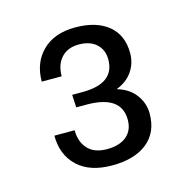

<svg xmlns="http://www.w3.org/2000/svg" viewBox="-70 -821 536 540"><g transform="rotate(-15 198.0 -551.0)"><path d="M166 -571Q260 -571 260 -641Q260 -669 241.5 -686Q223 -703 190.5 -703Q158 -703 139.5 -683Q121 -663 121 -629H63Q63 -684 97.5 -718Q132 -752 193 -752Q254 -752 289 -723.5Q324 -695 324 -642Q324 -613 308 -589.5Q292 -566 261 -554Q296 -544 314.5 -519Q333 -494 333 -464Q333 -409 296 -379.5Q259 -350 194 -350Q129 -350 93.5 -383.5Q58 -417 58 -473H117Q117 -439 136 -418.5Q155 -398 191.5 -398Q228 -398 248.5 -415Q269 -432 269 -463Q269 -534 168 -534H138L136 -571Z"/></g></svg>

Font: Fauna One
Style: Regular
Weight: 400
Version: Version 1.001